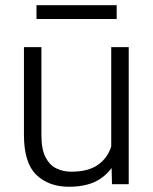

<svg xmlns="http://www.w3.org/2000/svg" viewBox="-20 -710 590 740"><path d="M408.7 -528.3H476.1V0H411.6L408.7 -122.1ZM453.6 -224.6Q453.6 -157.2 432.9 -104.2Q412.1 -51.3 366.5 -20.8Q320.8 9.8 245.6 9.8Q168 9.8 120.1 -36.1Q72.3 -82 72.3 -189.5V-528.3H139.6V-188.5Q139.6 -134.8 155.5 -104Q171.4 -73.2 197.5 -60.8Q223.6 -48.3 254.4 -48.3Q317.4 -48.3 353.8 -72.3Q390.1 -96.2 405.5 -136.5Q420.9 -176.8 420.9 -223.6ZM429.7 -636.7H120.6V-689.9H429.7Z"/></svg>

Font: Heebo Light
Style: Regular
Weight: 300
Designer: Oded Ezer
Foundry: Ezer Type House
Version: Version 3.100